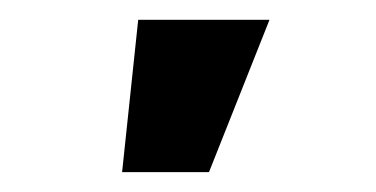

<svg xmlns="http://www.w3.org/2000/svg" viewBox="-20 -781 376 192"><path d="M102.1 -608.9 118.2 -761.2H249.5L189 -608.9Z"/></svg>

Font: Inter 17pt
Style: Bold
Weight: 700
Version: Version 4.001;git-66647c0bb